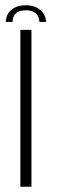

<svg xmlns="http://www.w3.org/2000/svg" viewBox="-20 -706 220 726"><path d="M57 0H99V-593H57ZM78.5 -686Q52.5 -686 35.5 -677.2Q18.5 -668.5 10.2 -654Q2 -639.5 2 -623H27.5Q27.5 -634 32 -644.2Q36.5 -654.5 47.5 -660.8Q58.5 -667 78.5 -667Q96.5 -667 107.5 -660.8Q118.5 -654.5 123.8 -644.5Q129 -634.5 129 -623H154Q154 -639.5 145 -654Q136 -668.5 119 -677.2Q102 -686 78.5 -686Z"/></svg>

Font: Anybody UltraCondensed Thin ExtraLight
Style: Regular
Weight: 250
Version: Version 1.111